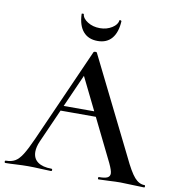

<svg xmlns="http://www.w3.org/2000/svg" viewBox="-95 -894 899 973"><g transform="rotate(10 354.0 -407.0)"><path d="M231 -336H437L444 -310H216ZM711 0Q692 0 650 -2Q608 -4 589 -4Q564 -4 530 -2Q496 0 477 0Q473 0 473 -6Q473 -12 477 -12Q507 -12 520 -18.5Q533 -25 533 -40Q533 -55 516 -91L307 -516L348 -583L150 -137Q137 -107 137 -83Q137 -48 162 -30Q187 -12 232 -12Q237 -12 237 -6Q237 0 232 0Q214 0 180 -2Q142 -4 114 -4Q87 -4 51 -2Q19 0 -2 0Q-7 0 -7 -6Q-7 -12 -2 -12Q26 -12 45 -23Q64 -34 82 -62.5Q100 -91 125 -147L340 -631Q342 -634 349 -634Q356 -634 357 -631L602 -137Q636 -65 659.5 -38.5Q683 -12 711 -12Q715 -12 715 -6Q715 0 711 0ZM247 -810Q246 -813 251.5 -813.5Q257 -814 258 -812Q260 -790 287 -773Q314 -756 350 -756Q385 -756 412 -773Q439 -790 441 -812Q441 -814 445 -814Q447 -814 449.5 -812.5Q452 -811 452 -810Q449 -752 423 -721Q397 -690 350 -690Q302 -690 275.5 -721Q249 -752 247 -810Z"/></g></svg>

Font: Cormorant Unicase SemiBold
Style: Regular
Weight: 600
Designer: Christian Thalmann (Catharsis Fonts)
Foundry: Catharsis Fonts
Version: Version 4.000